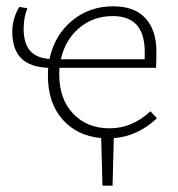

<svg xmlns="http://www.w3.org/2000/svg" viewBox="-20 -435 566 609"><path d="M341 3 337 154H305L301 3Q224 -4 178 -56.5Q132 -109 132 -194Q132 -212 133 -220Q75 -222 47 -250.5Q19 -279 19 -334Q19 -376 41 -413L67 -409Q55 -380 55 -344Q55 -298 75 -274.5Q95 -251 137 -248Q153 -323 208 -369Q263 -415 339 -415Q407 -415 441.5 -377Q476 -339 476 -272Q476 -236 475 -220H169Q168 -213 168 -198Q168 -121 212 -74.5Q256 -28 328 -28Q399 -28 457 -82L478 -60Q416 -2 341 3ZM173 -247H439V-271Q439 -384 338 -384Q276 -384 231.5 -346.5Q187 -309 173 -247Z"/></svg>

Font: Ysabeau Infant Light
Style: Regular
Weight: 300
Designer: Christian Thalmann (Catharsis Fonts)
Version: Version 0.003